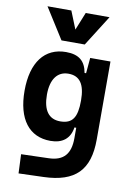

<svg xmlns="http://www.w3.org/2000/svg" viewBox="-106 -842 799 1143"><g transform="rotate(10 293.0 -271.0)"><path d="M88.9 233.4 240.2 228.5C429.7 222.2 512.2 138.7 512.2 -45.9V-517.6H389.6L381.3 -423.8H372.1C359.9 -493.2 321.3 -527.3 242.7 -527.3C113.3 -527.3 38.6 -429.2 38.6 -258.3C38.6 -85.4 113.3 9.8 241.7 9.8C314 9.8 358.9 -24.9 369.1 -93.8H379.9V-30.3C379.9 63 340.8 110.8 250 113.3L84 118.2ZM379.9 -258.3C379.9 -157.7 354 -114.7 278.8 -114.7C210 -114.7 173.8 -163.1 173.8 -258.3C173.8 -350.1 211.9 -402.8 278.8 -402.8C346.2 -402.8 379.9 -358.4 379.9 -258.3ZM203.1 -590.8H343.8L460.9 -776.4H316.9L273.4 -668.5L230 -776.4H85.9Z"/></g></svg>

Font: Cascadia Mono NF
Style: Bold
Weight: 700
Monospace: yes
Designer: Aaron Bell
Foundry: Saja Typeworks
Version: Version 2404.023